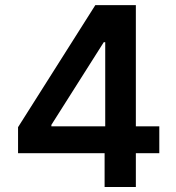

<svg xmlns="http://www.w3.org/2000/svg" viewBox="-20 -748 706 768"><path d="M52.2 -135.3V-239.3L361.3 -727.5H523.4V-242.7H617.2V-135.3H523.4V0H398.4V-135.3ZM400.9 -242.7V-579.1H395L185.5 -248.5V-242.7Z"/></svg>

Font: Inter SemiBold
Style: Regular
Weight: 600
Designer: Rasmus Andersson
Foundry: rsms
Version: Version 4.001;git-9221beed3